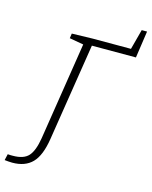

<svg xmlns="http://www.w3.org/2000/svg" viewBox="-229 -721 821 1040"><g transform="rotate(15 181.5 -200.5)"><path d="M-58 237Q-70 237 -80 236Q-90 235 -101 234L-93 199Q-86 200 -78 200Q-70 200 -64 200Q-4 200 23 170.5Q50 141 62 68L148 -481L69 -495L73 -522L191 -525H404L434 -638H464L442 -487H195L109 59Q94 155 54 196Q14 237 -58 237Z"/></g></svg>

Font: Bitter Light
Style: Italic
Weight: 300
Italic angle: -9°
Designer: Sol Matas, and Bitter project Authors
Foundry: Sol Matas
Version: Version 2.001